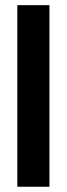

<svg xmlns="http://www.w3.org/2000/svg" viewBox="-20 -710 254 730"><path d="M45.9 -690.4H168V0H45.9Z"/></svg>

Font: Dinish Condensed
Style: Bold
Weight: 700
Width: 3
Designer: Bert Driehuis
Foundry: Playbeing
Version: Version 3.006; git-39231f3c-release